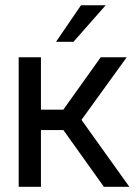

<svg xmlns="http://www.w3.org/2000/svg" viewBox="-20 -721 541 741"><path d="M387.9 -700.7H292.6L196.2 -559.7H263.6ZM196.4 -258.6 368.7 -500H469.1L289.7 -251.9L290.5 -264L479.2 0H381ZM52.1 -500H138V-297.7H252.2L251.6 -219H138V0H52.1Z"/></svg>

Font: Overused Grotesk Light
Style: Regular
Weight: 300
Designer: RandomMaerks
Version: Version 0.005